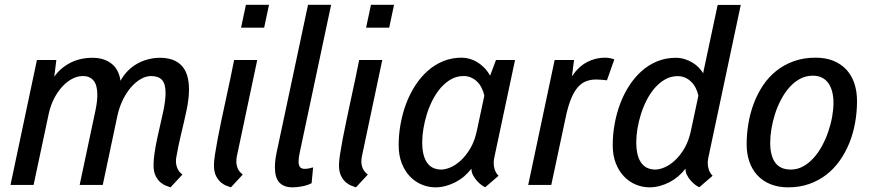

<svg xmlns="http://www.w3.org/2000/svg" viewBox="-20 -782 3686 812"><path d="M218.3 -528.3 209.5 -457.5Q234.9 -494.1 276.6 -515.9Q318.4 -537.6 371.1 -537.6Q419.4 -537.6 450.9 -513.4Q482.4 -489.3 489.7 -440.4Q502.4 -463.9 520.5 -482.2Q538.6 -500.5 560.3 -512.7Q582 -524.9 606.7 -531.2Q631.3 -537.6 656.7 -537.6Q716.8 -537.6 748 -504.6Q779.3 -471.7 779.3 -403.3Q779.3 -364.7 769 -315.9Q758.3 -265.6 746.6 -217.8Q734.9 -169.9 726.1 -119.6Q724.1 -111.3 724.1 -100.6Q724.1 -84.5 730.5 -69.6Q736.8 -54.7 751.5 -43.9L701.2 10.3Q695.8 7.8 683.8 3.9Q671.9 0 659.9 -9.8Q647.9 -19.5 638.7 -37.1Q629.4 -54.7 629.4 -84Q629.4 -106.9 633.8 -136.2Q638.2 -165.5 644.8 -196.5Q651.4 -227.5 658.7 -258.3Q666 -289.1 671.4 -315.4Q680.2 -359.4 680.2 -388.2Q680.2 -427.7 665 -444.1Q649.9 -460.4 619.1 -460.4Q597.2 -460.4 575 -447.5Q552.7 -434.6 533.2 -411.9Q513.7 -389.2 498.8 -358.2Q483.9 -327.1 476.1 -290.5L414.6 0H316.9L383.8 -315.4Q391.6 -352.5 391.6 -380.9Q391.6 -422.4 375.5 -441.4Q359.4 -460.4 331.1 -460.4Q308.1 -460.4 285.9 -449Q263.7 -437.5 244.1 -416.5Q224.6 -395.5 209.5 -366.7Q194.3 -337.9 186.5 -302.7L122.1 0H24.4L136.2 -528.3Z M981.4 -119.6Q979.5 -110.4 979.5 -99.1Q979.5 -83.5 985.6 -69.3Q991.7 -55.2 1006.8 -43.9L956.5 10.3Q951.2 7.8 939.2 3.9Q927.2 0 915.3 -9.8Q903.3 -19.5 894 -37.1Q884.8 -54.7 884.8 -84Q884.8 -100.1 889.2 -128.9Q893.6 -157.7 900.6 -194.8Q907.7 -231.9 916.7 -274.9Q925.8 -317.9 935.3 -361.8Q944.8 -405.8 953.9 -448.5Q962.9 -491.2 970.2 -528.3H1067.9ZM1097.2 -665H999.5L1020 -761.7H1117.7Z M1282.7 -761.7H1380.4L1248.5 -141.1Q1242.7 -114.7 1242.7 -99.1Q1242.7 -82.5 1249 -75.2Q1255.4 -67.9 1268.1 -67.9Q1277.3 -67.9 1286.9 -69.8Q1296.4 -71.8 1304.2 -74.2L1297.9 -7.3Q1282.2 1 1260.3 5.6Q1238.3 10.3 1217.3 10.3Q1180.7 10.3 1161.6 -10Q1142.6 -30.3 1142.6 -74.7Q1142.6 -103.5 1150.4 -139.6Z M1510.3 -119.6Q1508.3 -110.4 1508.3 -99.1Q1508.3 -83.5 1514.4 -69.3Q1520.5 -55.2 1535.6 -43.9L1485.4 10.3Q1480 7.8 1468 3.9Q1456.1 0 1444.1 -9.8Q1432.1 -19.5 1422.9 -37.1Q1413.6 -54.7 1413.6 -84Q1413.6 -100.1 1418 -128.9Q1422.4 -157.7 1429.4 -194.8Q1436.5 -231.9 1445.6 -274.9Q1454.6 -317.9 1464.1 -361.8Q1473.6 -405.8 1482.7 -448.5Q1491.7 -491.2 1499 -528.3H1596.7ZM1626 -665H1528.3L1548.8 -761.7H1646.5Z M1940.9 -460.4Q1912.1 -460.4 1888.2 -447Q1864.3 -433.6 1844.7 -411.4Q1825.2 -389.2 1810.3 -360.4Q1795.4 -331.5 1785.6 -300.5Q1775.9 -269.5 1770.8 -238.5Q1765.6 -207.5 1765.6 -181.6Q1765.6 -147 1772.2 -124.5Q1778.8 -102.1 1790 -88.9Q1801.3 -75.7 1815.9 -70.3Q1830.6 -64.9 1846.2 -64.9Q1863.3 -64.9 1885.3 -74.2Q1907.2 -83.5 1929 -103.5Q1950.7 -123.5 1969 -154.3Q1987.3 -185.1 1996.6 -228.5L2028.3 -377.4Q2024.4 -395.5 2016.6 -410.9Q2008.8 -426.3 1997.3 -437.3Q1985.8 -448.2 1971.4 -454.3Q1957 -460.4 1940.9 -460.4ZM1666 -168Q1666 -212.4 1674.1 -257.3Q1682.1 -302.2 1697.5 -343.3Q1712.9 -384.3 1735.8 -419.9Q1758.8 -455.6 1788.3 -481.9Q1817.9 -508.3 1854.2 -523.2Q1890.6 -538.1 1932.6 -538.1Q1949.2 -538.1 1966.3 -533.2Q1983.4 -528.3 1999 -518.8Q2014.6 -509.3 2028.6 -494.9Q2042.5 -480.5 2052.7 -461.9L2077.6 -528.3H2158.2L2071.3 -119.6Q2069.8 -112.8 2068.8 -106.2Q2067.9 -99.6 2067.9 -92.8Q2067.9 -78.1 2072.5 -64.2Q2077.1 -50.3 2088.4 -38.6L2032.2 9.8Q2026.4 7.8 2016.6 0.7Q2006.8 -6.3 1997.1 -17.1Q1987.3 -27.8 1980.5 -41Q1973.6 -54.2 1973.6 -68.8Q1960.4 -51.3 1943.4 -36.6Q1926.3 -22 1906.5 -11.7Q1886.7 -1.5 1865.2 4.4Q1843.8 10.3 1821.8 10.3Q1791.5 10.3 1763.4 -1.5Q1735.4 -13.2 1713.6 -35.9Q1691.9 -58.6 1679 -91.8Q1666 -125 1666 -168Z M2546.9 -442.4Q2535.6 -443.8 2522.5 -444.8Q2509.3 -445.8 2501.5 -445.8Q2477.1 -445.8 2457.8 -438Q2438.5 -430.2 2423.3 -412.6Q2408.2 -395 2396.5 -367.4Q2384.8 -339.8 2375.5 -300.3L2311.5 0H2213.9L2325.7 -528.3H2407.7L2398.9 -459.5Q2426.8 -500.5 2462.6 -519.3Q2498.5 -538.1 2538.1 -538.1Q2551.3 -538.1 2562.7 -535.4Q2574.2 -532.7 2578.1 -530.8Z M2878.9 -68.8Q2865.7 -51.3 2848.6 -36.6Q2831.5 -22 2811.8 -11.7Q2792 -1.5 2770.5 4.4Q2749 10.3 2727.1 10.3Q2696.8 10.3 2668.7 -1.5Q2640.6 -13.2 2618.9 -35.9Q2597.2 -58.6 2584.2 -91.8Q2571.3 -125 2571.3 -168Q2571.3 -212.4 2579.3 -257.3Q2587.4 -302.2 2602.8 -343.3Q2618.2 -384.3 2641.1 -419.7Q2664.1 -455.1 2693.6 -481.4Q2723.1 -507.8 2759.5 -522.7Q2795.9 -537.6 2837.9 -537.6Q2856.9 -537.6 2874.8 -532.2Q2892.6 -526.9 2907.7 -517.8Q2922.9 -508.8 2934.6 -496.8Q2946.3 -484.9 2953.6 -472.2L3015.1 -761.2H3112.8L2976.6 -119.6Q2975.1 -112.8 2974.1 -106.2Q2973.1 -99.6 2973.1 -92.8Q2973.1 -78.1 2977.8 -64.2Q2982.4 -50.3 2993.7 -38.6L2937.5 9.8Q2931.6 7.8 2921.9 0.7Q2912.1 -6.3 2902.3 -17.1Q2892.6 -27.8 2885.7 -41Q2878.9 -54.2 2878.9 -68.8ZM2846.2 -460Q2817.4 -460 2793.5 -446.5Q2769.5 -433.1 2750 -410.9Q2730.5 -388.7 2715.6 -359.9Q2700.7 -331.1 2690.9 -300.3Q2681.2 -269.5 2676 -238.5Q2670.9 -207.5 2670.9 -181.6Q2670.9 -147 2677.5 -124.5Q2684.1 -102.1 2695.3 -88.9Q2706.5 -75.7 2721.2 -70.3Q2735.8 -64.9 2751.5 -64.9Q2768.6 -64.9 2790.5 -74.2Q2812.5 -83.5 2834.2 -103.5Q2856 -123.5 2874.3 -154.3Q2892.6 -185.1 2901.9 -228.5L2933.6 -377.4Q2929.7 -395.5 2921.9 -410.6Q2914.1 -425.8 2902.6 -436.8Q2891.1 -447.8 2876.7 -453.9Q2862.3 -460 2846.2 -460Z M3429.2 -538.1Q3472.2 -538.1 3504.9 -524.7Q3537.6 -511.2 3559.8 -487.1Q3582 -462.9 3593.3 -429.2Q3604.5 -395.5 3604.5 -354.5Q3604.5 -308.1 3596.4 -262.9Q3588.4 -217.8 3572 -177.2Q3555.7 -136.7 3531.2 -102.3Q3506.8 -67.9 3474.6 -43Q3442.4 -18.1 3402.1 -3.9Q3361.8 10.3 3313.5 10.3Q3270.5 10.3 3237.5 -3.4Q3204.6 -17.1 3182.4 -41.5Q3160.2 -65.9 3148.9 -99.1Q3137.7 -132.3 3137.7 -171.4Q3137.7 -214.8 3145 -259Q3152.3 -303.2 3167.7 -344Q3183.1 -384.8 3206.5 -420.2Q3230 -455.6 3262.5 -481.7Q3294.9 -507.8 3336.4 -522.9Q3377.9 -538.1 3429.2 -538.1ZM3237.3 -178.2Q3237.3 -123.5 3258.5 -94.2Q3279.8 -64.9 3324.7 -64.9Q3352.5 -64.9 3376.7 -78.4Q3400.9 -91.8 3420.9 -114Q3440.9 -136.2 3456.5 -165Q3472.2 -193.8 3482.9 -225.3Q3493.7 -256.8 3499.3 -288.3Q3504.9 -319.8 3504.9 -347.2Q3504.9 -372.6 3499.5 -393.8Q3494.1 -415 3483.4 -430.2Q3472.7 -445.3 3456.3 -453.6Q3439.9 -461.9 3418 -461.9Q3388.2 -461.9 3363.3 -448.5Q3338.4 -435.1 3318.4 -412.4Q3298.3 -389.6 3283 -360.4Q3267.6 -331.1 3257.6 -299.6Q3247.6 -268.1 3242.4 -236.6Q3237.3 -205.1 3237.3 -178.2Z"/></svg>

Font: Ufes Sans
Style: Italic
Weight: 400
Designer: Ricardo Esteves & Filipe Motta
Foundry: ProDesignUfes - Ricardo Esteves, Filipe Motta
Version: Version 2.0